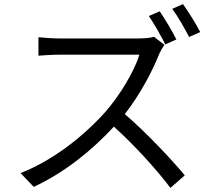

<svg xmlns="http://www.w3.org/2000/svg" viewBox="-20 -869 1040 934"><path d="M757 -814 704 -791C731 -752 764 -693 784 -653L838 -677C819 -716 782 -777 757 -814ZM870 -849 818 -826C845 -789 878 -732 900 -689L954 -713C935 -750 897 -812 870 -849ZM780 -651 729 -690C713 -685 687 -682 654 -682C617 -682 308 -682 268 -682C238 -682 181 -686 167 -688V-598C178 -599 233 -603 268 -603C303 -603 622 -603 658 -603C633 -520 560 -401 492 -324C389 -209 241 -90 80 -27L144 40C292 -28 427 -137 534 -253C636 -161 742 -44 809 45L879 -16C814 -94 692 -224 587 -314C658 -404 721 -521 755 -608C761 -621 774 -643 780 -651Z"/></svg>

Font: Noto Sans CJK JP
Style: Regular
Weight: 400
Designer: Ryoko NISHIZUKA 西塚涼子 (kana, bopomofo & ideographs); Paul D. Hunt (Latin, Greek & Cyrillic); Sandoll Communications 산돌커뮤니
Foundry: Adobe
Version: Version 2.004;hotconv 1.0.118;makeotfexe 2.5.65603